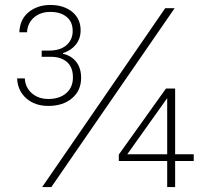

<svg xmlns="http://www.w3.org/2000/svg" viewBox="-20 -754 832 774"><path d="M175 -327Q120 -327 85.5 -358Q51 -389 49 -438H80Q82 -401 108.5 -378Q135 -355 175 -355Q220 -355 247 -378.5Q274 -402 274 -442Q274 -483 250 -504Q226 -525 185 -525H148V-550H177Q223 -550 248 -572Q273 -594 273 -629Q273 -666 248.5 -686Q224 -706 183 -706Q143 -706 117 -683.5Q91 -661 89 -624H58Q60 -676 95.5 -705Q131 -734 183 -734Q211 -734 233.5 -726.5Q256 -719 272 -705.5Q288 -692 296.5 -673.5Q305 -655 305 -632Q305 -598 285.5 -574Q266 -550 234 -540V-537Q267 -530 287 -505Q307 -480 307 -440Q307 -389 270.5 -358Q234 -327 175 -327ZM150 0 646 -721H684L187 0ZM654 0V-374L663 -371L493 -132H761V-105H459V-131L649 -397H686V0Z"/></svg>

Font: Mona Sans ExtraLight
Style: Regular
Weight: 200
Designer: Deni Anggara
Foundry: GitHub
Version: Version 2.000